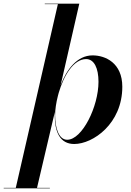

<svg xmlns="http://www.w3.org/2000/svg" viewBox="-100 -770 712 1040"><path d="M196.5 -146C196.5 -54 225.5 10 302 10C404 10 562.5 -100.5 562.5 -300C562.5 -429.5 470.5 -470 401.5 -470C317.5 -470 260.5 -393 228.5 -308.5L329.5 -750H142.5V-747.5H213.5L-14.5 247.5H-80V250H170V247.5H100.5L197 -163.5C196.5 -157.5 196.5 -151.5 196.5 -146ZM198.5 -146C198.5 -176.5 204 -213 213.5 -250L218 -267C245 -360 298.5 -450 366.5 -450C410 -450 433.5 -401 433.5 -327C433.5 -193 345.5 -13 264 -13C218 -13 198.5 -78 198.5 -146Z"/></svg>

Font: Bodoni* 72pt Medium
Style: Italic
Weight: 500
Italic angle: -13°
Version: Version 2.3